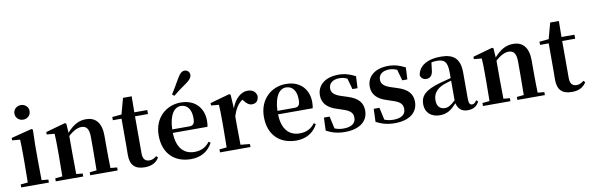

<svg xmlns="http://www.w3.org/2000/svg" viewBox="-55 -1367 5813 1894"><g transform="rotate(-10 2851.0 -419.5)"><path d="M175 -655C217 -655 251 -685 251 -729C251 -770 217 -801 175 -801C133 -801 99 -770 99 -729C99 -685 133 -655 175 -655ZM110 0H316V-30L249 -36C248 -94 247 -180 247 -235V-388L251 -542L238 -550L31 -497V-473L110 -466C112 -418 113 -375 113 -308V-235L111 -37L39 -30V0Z M799 0H1005V-30L939 -36C937 -93 936 -177 936 -235V-361C936 -493 876 -552 784 -552C718 -552 659 -526 592 -450L586 -542L573 -550L377 -495V-471L455 -464C458 -415 459 -376 459 -310V-235C459 -180 458 -94 457 -37L385 -30V0H660V-30L596 -36L594 -235V-417C644 -464 691 -484 725 -484C776 -484 802 -454 802 -370V-235L800 -37L730 -30V0Z M1275 16C1344 16 1390 -9 1419 -56L1404 -73C1377 -52 1359 -43 1332 -43C1291 -43 1266 -67 1266 -124V-496H1396V-536H1266L1268 -696H1181L1138 -537L1044 -528V-496H1131V-235C1131 -195 1130 -169 1130 -132C1130 -29 1179 16 1275 16Z M1663 -644 1684 -628C1719 -657 1755 -685 1815 -726C1856 -754 1875 -779 1875 -806C1875 -836 1850 -855 1826 -855C1798 -855 1777 -837 1753 -795C1714 -727 1689 -686 1663 -644ZM1739 16C1838 16 1913 -29 1955 -110L1937 -123C1902 -76 1855 -48 1784 -48C1684 -48 1609 -113 1605 -270H1952C1956 -288 1958 -306 1958 -331C1958 -455 1879 -552 1732 -552C1590 -552 1463 -449 1463 -269C1463 -84 1577 16 1739 16ZM1605 -305C1610 -452 1663 -518 1727 -518C1791 -518 1831 -468 1831 -380C1831 -326 1819 -305 1776 -305Z M2101 0H2335V-30L2242 -39L2240 -235V-323C2263 -398 2293 -443 2337 -473L2345 -464C2370 -432 2392 -412 2425 -412C2470 -412 2490 -442 2492 -485C2482 -534 2445 -552 2401 -552C2339 -552 2272 -498 2240 -403L2232 -542L2219 -550L2023 -495V-471L2101 -464C2104 -415 2105 -377 2105 -310V-235C2105 -180 2104 -95 2103 -37L2030 -30V0Z M2793 16C2892 16 2967 -29 3009 -110L2991 -123C2956 -76 2909 -48 2838 -48C2738 -48 2663 -113 2659 -270H3006C3010 -288 3012 -306 3012 -331C3012 -455 2933 -552 2786 -552C2644 -552 2517 -449 2517 -269C2517 -84 2631 16 2793 16ZM2659 -305C2664 -452 2717 -518 2781 -518C2845 -518 2885 -468 2885 -380C2885 -326 2873 -305 2830 -305Z M3281 16C3428 16 3512 -52 3512 -158C3512 -236 3469 -288 3365 -321L3309 -339C3232 -363 3209 -392 3209 -432C3209 -483 3249 -516 3316 -516C3346 -516 3369 -510 3394 -498L3425 -388H3476L3482 -507C3426 -536 3378 -552 3313 -552C3175 -552 3098 -480 3098 -382C3098 -301 3151 -251 3238 -224L3294 -205C3374 -181 3395 -151 3395 -107C3395 -51 3352 -20 3272 -20C3237 -20 3210 -26 3183 -37L3156 -160H3099L3094 -30C3151 0 3208 16 3281 16Z M3780 16C3927 16 4011 -52 4011 -158C4011 -236 3968 -288 3864 -321L3808 -339C3731 -363 3708 -392 3708 -432C3708 -483 3748 -516 3815 -516C3845 -516 3868 -510 3893 -498L3924 -388H3975L3981 -507C3925 -536 3877 -552 3812 -552C3674 -552 3597 -480 3597 -382C3597 -301 3650 -251 3737 -224L3793 -205C3873 -181 3894 -151 3894 -107C3894 -51 3851 -20 3771 -20C3736 -20 3709 -26 3682 -37L3655 -160H3598L3593 -30C3650 0 3707 16 3780 16Z M4509 15C4565 15 4601 -5 4625 -53L4608 -67C4590 -41 4578 -34 4563 -34C4541 -34 4529 -48 4529 -95V-356C4529 -494 4471 -552 4338 -552C4197 -552 4115 -496 4102 -406C4110 -376 4132 -360 4163 -360C4197 -360 4225 -382 4229 -439L4238 -512C4258 -516 4275 -518 4293 -518C4370 -518 4398 -488 4398 -381V-327L4288 -298C4136 -255 4086 -204 4086 -118C4086 -34 4146 16 4230 16C4306 16 4347 -16 4401 -74C4414 -18 4448 15 4509 15ZM4398 -104C4349 -57 4320 -45 4293 -45C4244 -45 4212 -75 4212 -136C4212 -203 4249 -248 4320 -277C4340 -284 4368 -293 4398 -301Z M5078 0H5284V-30L5218 -36C5216 -93 5215 -177 5215 -235V-361C5215 -493 5155 -552 5063 -552C4997 -552 4938 -526 4871 -450L4865 -542L4852 -550L4656 -495V-471L4734 -464C4737 -415 4738 -376 4738 -310V-235C4738 -180 4737 -94 4736 -37L4664 -30V0H4939V-30L4875 -36L4873 -235V-417C4923 -464 4970 -484 5004 -484C5055 -484 5081 -454 5081 -370V-235L5079 -37L5009 -30V0Z M5554 16C5623 16 5669 -9 5698 -56L5683 -73C5656 -52 5638 -43 5611 -43C5570 -43 5545 -67 5545 -124V-496H5675V-536H5545L5547 -696H5460L5417 -537L5323 -528V-496H5410V-235C5410 -195 5409 -169 5409 -132C5409 -29 5458 16 5554 16Z"/></g></svg>

Font: Source Han Serif CN
Style: Bold
Weight: 700
Designer: Ryoko NISHIZUKA 西塚涼子 (kana & ideographs); Frank Grießhammer (Latin, Greek & Cyrillic); Wenlong ZHANG 张文龙 (bopomofo); San
Foundry: Adobe
Version: Version 2.003;hotconv 1.1.1;makeotfexe 2.6.0